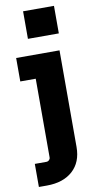

<svg xmlns="http://www.w3.org/2000/svg" viewBox="-102 -773 515 1016"><g transform="rotate(-10 156.0 -265.0)"><path d="M21 200V76H84Q92 76 98 70Q104 64 104 56V-434L171 -367H21V-493H254V26Q254 108 203 154Q152 200 64 200ZM100 -582V-730H266V-582Z"/></g></svg>

Font: SUSE Thin ExtraBold
Style: Regular
Weight: 800
Version: Version 1.000